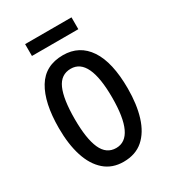

<svg xmlns="http://www.w3.org/2000/svg" viewBox="-169 -769 783 871"><g transform="rotate(-30 222.5 -333.0)"><path d="M403 -269Q403 -186 383.5 -123Q364 -60 324 -25Q284 10 221 10Q162 10 122 -25Q82 -60 62 -122.5Q42 -185 42 -269Q42 -402 86 -474.5Q130 -547 223 -547Q309 -547 356 -476.5Q403 -406 403 -269ZM125 -269Q125 -166 148.5 -113.5Q172 -61 223 -61Q321 -61 321 -269Q321 -476 223 -476Q171 -476 148 -424.5Q125 -373 125 -269ZM343 -676V-614H100V-676Z"/></g></svg>

Font: Noto Sans Khmer ExtraCondensed
Style: Regular
Weight: 400
Width: 2
Designer: Danh Hong and the Monotype Design Team
Foundry: Monotype Imaging Inc.
Version: Version 2.004; ttfautohint (v1.8.4.7-5d5b)